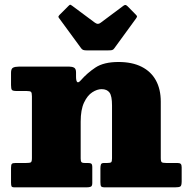

<svg xmlns="http://www.w3.org/2000/svg" viewBox="-20 -807 818 827"><path d="M330 -598.5Q334 -593.5 338.8 -591.8Q343.5 -590 353 -590H445.5Q456.5 -590 462.2 -591.2Q468 -592.5 472 -598.5L566 -727.5Q570.5 -734 570.2 -736.5Q570 -739 564.5 -744.5L530 -779.5Q525 -784.5 521.2 -785.5Q517.5 -786.5 512 -782.5L413.5 -709Q407 -704 401.2 -704.2Q395.5 -704.5 388.5 -709.5L291 -782Q284.5 -786.5 282.5 -786.8Q280.5 -787 275 -781.5L238 -744.5Q234 -740.5 232.2 -737Q230.5 -733.5 234 -729.5ZM94.5 -415Q109.5 -415 113.5 -411.2Q117.5 -407.5 117.5 -392V-126Q117.5 -110.5 112.8 -107.8Q108 -105 92.5 -105H47.5Q34.5 -105 31 -101.2Q27.5 -97.5 27.5 -84V-20.5Q27.5 -8.5 29.8 -4.2Q32 0 43.5 0H352.5Q364.5 0 371 -2.8Q377.5 -5.5 377.5 -18.5V-86.5Q377.5 -99 373.2 -102Q369 -105 357.5 -105H345.5Q333.5 -105 330.5 -109.2Q327.5 -113.5 327.5 -124.5V-283Q327.5 -334.5 342 -365.2Q356.5 -396 377.5 -409.5Q398.5 -423 417.5 -423Q441 -423 451.8 -408.2Q462.5 -393.5 462.5 -353V-124.5Q462.5 -111.5 458.8 -108.2Q455 -105 441.5 -105H428.5Q417 -105 414.8 -98.8Q412.5 -92.5 412.5 -82V-23Q412.5 -9 415.5 -4.5Q418.5 0 432.5 0H733.5Q751 0 756.8 -3.8Q762.5 -7.5 762.5 -26V-86.5Q762.5 -97 758.5 -101Q754.5 -105 744.5 -105H696.5Q681 -105 676.8 -108.2Q672.5 -111.5 672.5 -126.5V-369Q672.5 -422.5 651.5 -460.8Q630.5 -499 589.8 -519.5Q549 -540 490.5 -540Q427 -540 391 -516Q355 -492 328 -461Q317.5 -449 312.5 -453.8Q307.5 -458.5 307.5 -477V-495Q307.5 -511 299.2 -515.5Q291 -520 279.5 -520H60.5Q45 -520 36.2 -515.5Q27.5 -511 27.5 -493.5V-440.5Q27.5 -424 31.5 -419.5Q35.5 -415 52.5 -415Z"/></svg>

Font: Besley Black
Style: Regular
Weight: 900
Designer: Owen Earl
Foundry: indestructible type*
Version: Version 2.001